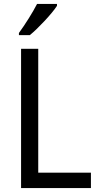

<svg xmlns="http://www.w3.org/2000/svg" viewBox="-20 -964 508 984"><path d="M272 -934V-944H170C147 -899 109 -839 77 -795V-784H133C177 -820 247 -895 272 -934ZM88 0H446V-79H176V-714H88Z"/></svg>

Font: Noto Sans Sinhala UI SemiCondensed
Style: Regular
Weight: 400
Width: 4
Designer: Jelle Bosma - Monotype Design Team
Foundry: Monotype Imaging Inc.
Version: Version 2.006